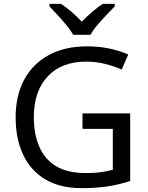

<svg xmlns="http://www.w3.org/2000/svg" viewBox="-20 -964 768 994"><path d="M407 -377H654V-27Q596 -8 537 1Q478 10 403 10Q292 10 216 -34.5Q140 -79 100.5 -161.5Q61 -244 61 -357Q61 -469 105 -551Q149 -633 231.5 -678.5Q314 -724 431 -724Q491 -724 544.5 -713Q598 -702 644 -682L610 -604Q572 -621 524.5 -633Q477 -645 426 -645Q298 -645 226.5 -568Q155 -491 155 -357Q155 -272 182.5 -206.5Q210 -141 269 -104.5Q328 -68 424 -68Q471 -68 504 -73Q537 -78 564 -85V-297H407ZM359 -784Q346 -807 324 -833.5Q302 -860 278 -886Q254 -912 236 -931V-944H296Q322 -927 350 -903Q378 -879 403 -852Q430 -879 458 -903Q486 -927 512 -944H574V-931Q555 -912 530.5 -886Q506 -860 483.5 -833.5Q461 -807 449 -784Z"/></svg>

Font: Noto IKEA Latin
Style: Regular
Weight: 400
Designer: Monotype Design Team
Foundry: Monotype Imaging Inc.
Version: Version 1.0